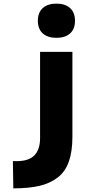

<svg xmlns="http://www.w3.org/2000/svg" viewBox="-20 -785 468 1055"><path d="M377.9 -34.2Q377.9 46.9 358.6 102.1Q339.4 157.2 297.9 189.7Q256.3 222.2 197.5 236.1Q138.7 250 53.2 250L50.8 100.1Q129.9 104.5 165 72.5Q200.2 40.5 200.2 -25.9V-500H377.9ZM215.1 -740.7Q188 -716.3 188 -670.9Q188 -625.5 215.1 -601.3Q242.2 -577.1 290 -577.1Q337.9 -577.1 365 -601.3Q392.1 -625.5 392.1 -670.9Q392.1 -716.3 365 -740.7Q337.9 -765.1 290 -765.1Q242.2 -765.1 215.1 -740.7Z"/></svg>

Font: Messapia Bold
Style: Regular
Weight: 400
Designer: Luca Marsano
Foundry: Collletttivo
Version: Version 1.000;FEAKit 1.0